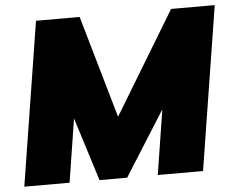

<svg xmlns="http://www.w3.org/2000/svg" viewBox="-51 -765 1004 824"><g transform="rotate(-5 451.5 -352.5)"><path d="M21 0 133 -705H321L448 -264L715 -705H903L791 0H596L640 -279L464 0H345L259 -273L216 0Z"/></g></svg>

Font: Mulish ExtraBlack
Style: Italic
Weight: 1000
Italic angle: -9°
Designer: Vernon Adams
Foundry: Vernon Adams
Version: Version 3.603; ttfautohint (v1.8.3)